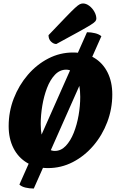

<svg xmlns="http://www.w3.org/2000/svg" viewBox="-20 -958 668 1108"><path d="M257 12Q187 12 136 -18.5Q85 -49 57.5 -103.5Q30 -158 30 -230Q30 -314 59.5 -390Q89 -466 140.5 -526Q192 -586 259 -620.5Q326 -655 401 -655Q472 -655 522.5 -625Q573 -595 600.5 -540.5Q628 -486 628 -413Q628 -330 599 -253.5Q570 -177 518.5 -117Q467 -57 400 -22.5Q333 12 257 12ZM296 -87Q332 -87 359.5 -116Q387 -145 405.5 -191.5Q424 -238 433.5 -292.5Q443 -347 443 -399Q443 -471 422 -513.5Q401 -556 362 -556Q325 -556 297 -526.5Q269 -497 251 -449.5Q233 -402 224 -347.5Q215 -293 215 -243Q215 -170 236.5 -128.5Q258 -87 296 -87ZM175 130Q150 130 127 124.5Q104 119 92 107L482 -772Q505 -772 528 -766.5Q551 -761 565 -749ZM305 -704Q289 -704 274.5 -718Q260 -732 260 -755Q323 -821 358.5 -858Q394 -895 412.5 -912Q431 -929 440.5 -933.5Q450 -938 459 -938Q477 -938 495 -924.5Q513 -911 524.5 -890.5Q536 -870 536 -850Q536 -843 530.5 -835.5Q525 -828 503.5 -814.5Q482 -801 435 -775Q388 -749 305 -704Z"/></svg>

Font: Petrona Black
Style: Italic
Weight: 900
Italic angle: -9°
Designer: Ringo R. Seeber
Foundry: Ringo R. Seeber
Version: Version 2.001; ttfautohint (v1.8.3)